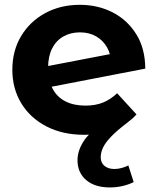

<svg xmlns="http://www.w3.org/2000/svg" viewBox="-20 -566 671 817"><path d="M447.9 231.6Q383.2 231.6 346.5 200Q309.8 168.4 309.8 115.8Q309.8 77.2 333.6 38.5Q357.3 -0.2 401.5 -24.6L446.2 -7.8Q422.4 0.2 395.4 3.9Q368.5 7.6 338.7 7.6Q246.6 7.6 177.5 -28.2Q108.4 -64 70.4 -126.7Q32.5 -189.4 32.5 -269.2Q32.5 -349.8 69.8 -412.3Q107.2 -474.7 172.2 -510.1Q237.2 -545.5 319.9 -545.5Q396.3 -545.5 459 -513.5Q521.6 -481.5 559.6 -420.8Q597.6 -360.2 598.2 -274L163.7 -190L161.9 -280.7L506.4 -346.9L452.6 -292.9Q453.2 -332.6 436.3 -363Q419.5 -393.5 389.7 -410.9Q360 -428.3 320.3 -428.3Q280.2 -428.3 249.4 -410.7Q218.5 -393.1 201.6 -359.4Q184.7 -325.8 184.7 -278.3Q184.7 -224.9 203.7 -188.9Q222.7 -152.8 258.4 -134.7Q294.1 -116.6 343.3 -116.6Q386.1 -116.6 418.2 -129.6Q450.2 -142.6 478.4 -169.2L560.8 -79.2Q552 -69.2 541.8 -60.3Q531.6 -51.4 520.2 -42.8Q476.8 -9.8 452.5 15.7Q428.2 41.2 418.4 62.1Q408.6 82.9 408.6 102.9Q408.6 126.7 424.6 139.9Q440.7 153.1 466.7 153.1Q482.3 153.1 498.4 148.6Q514.5 144.1 526.1 137.9L548.8 208.6Q530.2 218.6 503.3 225.1Q476.3 231.6 447.9 231.6Z"/></svg>

Font: Montserrat Alternates Thin
Style: Regular
Weight: 100
Designer: Julieta Ulanovsky
Foundry: Julieta Ulanovsky
Version: Version 9.000